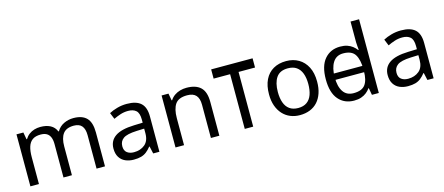

<svg xmlns="http://www.w3.org/2000/svg" viewBox="-50 -1331 4424 1912"><g transform="rotate(-15 2161.5 -375.0)"><path d="M673 -546Q764 -546 809 -499.5Q854 -453 854 -349V0H767V-345Q767 -408 740.5 -440Q714 -472 658 -472Q580 -472 546.5 -427Q513 -382 513 -296V0H426V-345Q426 -387 414 -415.5Q402 -444 378 -458Q354 -472 316 -472Q262 -472 231 -449.5Q200 -427 186.5 -384Q173 -341 173 -278V0H85V-536H156L169 -463H174Q191 -491 215.5 -509.5Q240 -528 270 -537Q300 -546 332 -546Q394 -546 435.5 -524Q477 -502 496 -456H501Q528 -502 574.5 -524Q621 -546 673 -546Z M1223 -545Q1321 -545 1368 -502Q1415 -459 1415 -365V0H1351L1334 -76H1330Q1307 -47 1282.5 -27.5Q1258 -8 1226.5 1Q1195 10 1150 10Q1102 10 1063.5 -7Q1025 -24 1003 -59.5Q981 -95 981 -149Q981 -229 1044 -272.5Q1107 -316 1238 -320L1329 -323V-355Q1329 -422 1300 -448Q1271 -474 1218 -474Q1176 -474 1138 -461.5Q1100 -449 1067 -433L1040 -499Q1075 -518 1123 -531.5Q1171 -545 1223 -545ZM1249 -259Q1149 -255 1110.5 -227Q1072 -199 1072 -148Q1072 -103 1099.5 -82Q1127 -61 1170 -61Q1238 -61 1283 -98.5Q1328 -136 1328 -214V-262Z M1839 -546Q1935 -546 1984 -499.5Q2033 -453 2033 -349V0H1946V-343Q1946 -408 1917 -440Q1888 -472 1826 -472Q1737 -472 1703 -422Q1669 -372 1669 -278V0H1581V-536H1652L1665 -463H1670Q1688 -491 1714.5 -509.5Q1741 -528 1773 -537Q1805 -546 1839 -546Z M2552 -659V-564H2382V0H2295V-564H2125V-659Z M3113 -269Q3113 -202 3095.5 -150.5Q3078 -99 3045.5 -63Q3013 -27 2966.5 -8.5Q2920 10 2863 10Q2810 10 2765 -8.5Q2720 -27 2687 -63Q2654 -99 2635.5 -150.5Q2617 -202 2617 -269Q2617 -358 2647 -419.5Q2677 -481 2733 -513.5Q2789 -546 2866 -546Q2939 -546 2994.5 -513.5Q3050 -481 3081.5 -419.5Q3113 -358 3113 -269ZM2708 -269Q2708 -206 2724.5 -159.5Q2741 -113 2776 -88Q2811 -63 2865 -63Q2919 -63 2954 -88Q2989 -113 3005.5 -159.5Q3022 -206 3022 -269Q3022 -333 3005 -378Q2988 -423 2953.5 -447.5Q2919 -472 2864 -472Q2782 -472 2745 -418Q2708 -364 2708 -269Z M3251 -238V-303H3627V-238ZM3422 10Q3322 10 3262 -59.5Q3202 -129 3202 -267Q3202 -405 3262.5 -475.5Q3323 -546 3423 -546Q3465 -546 3496 -535.5Q3527 -525 3550 -507Q3573 -489 3589 -467H3595Q3594 -480 3591.5 -505.5Q3589 -531 3589 -546V-760H3677V0H3606L3593 -72H3589Q3573 -49 3550 -30.5Q3527 -12 3495.5 -1Q3464 10 3422 10ZM3436 -63Q3521 -63 3555.5 -109.5Q3590 -156 3590 -250V-266Q3590 -366 3557 -419.5Q3524 -473 3435 -473Q3364 -473 3328.5 -416.5Q3293 -360 3293 -265Q3293 -169 3328.5 -116Q3364 -63 3436 -63Z M4050 -545Q4148 -545 4195 -502Q4242 -459 4242 -365V0H4178L4161 -76H4157Q4134 -47 4109.5 -27.5Q4085 -8 4053.5 1Q4022 10 3977 10Q3929 10 3890.5 -7Q3852 -24 3830 -59.5Q3808 -95 3808 -149Q3808 -229 3871 -272.5Q3934 -316 4065 -320L4156 -323V-355Q4156 -422 4127 -448Q4098 -474 4045 -474Q4003 -474 3965 -461.5Q3927 -449 3894 -433L3867 -499Q3902 -518 3950 -531.5Q3998 -545 4050 -545ZM4076 -259Q3976 -255 3937.5 -227Q3899 -199 3899 -148Q3899 -103 3926.5 -82Q3954 -61 3997 -61Q4065 -61 4110 -98.5Q4155 -136 4155 -214V-262Z"/></g></svg>

Font: utelugu05
Style: Book
Weight: 400
Designer: Jelle Bosma - Monotype Design Team
Foundry: Monotype Imaging Inc.
Version: Version 2.003